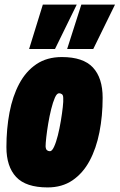

<svg xmlns="http://www.w3.org/2000/svg" viewBox="-20 -809 522 838"><path d="M188 9Q93 9 50.5 -36.5Q8 -82 8 -167Q8 -247 21.5 -318Q35 -389 64 -443.5Q93 -498 139 -529Q185 -560 250 -560Q343 -560 385.5 -514.5Q428 -469 428 -382Q428 -303 414 -232Q400 -161 371 -107Q342 -53 296.5 -22Q251 9 188 9ZM198 -149Q207 -149 216 -168.5Q225 -188 232.5 -218Q240 -248 245.5 -281Q251 -314 254 -341Q257 -368 256 -381Q256 -394 250 -398Q244 -402 238 -402Q228 -402 219.5 -382.5Q211 -363 203.5 -333Q196 -303 190.5 -270Q185 -237 182 -210Q179 -183 179 -170Q180 -157 185.5 -153Q191 -149 198 -149ZM273 -595 335 -789H482L387 -595ZM107 -595 167 -789H315L220 -595Z"/></svg>

Font: Georama Condensed Black
Style: Italic
Weight: 900
Width: 3
Italic angle: -9°
Designer: Jean-Baptiste Levee
Foundry: Production Type
Version: Version 1.000